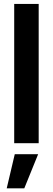

<svg xmlns="http://www.w3.org/2000/svg" viewBox="-20 -748 276 1003"><path d="M182.1 -727.5V0H54.2V-727.5ZM15.1 235.8 57.1 57.6H179.2L106.9 235.8Z"/></svg>

Font: Inter Display Semi Bold
Style: Regular
Weight: 600
Designer: Rasmus Andersson
Foundry: rsms
Version: Version 4.000;git-37864ae